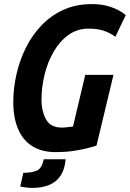

<svg xmlns="http://www.w3.org/2000/svg" viewBox="-20 -729 635 939"><path d="M253 15Q184 15 138 -14Q92 -43 68.5 -98Q45 -153 45 -230Q45 -297 60.5 -365.5Q76 -434 106.5 -495.5Q137 -557 183 -605Q229 -653 290.5 -681Q352 -709 428 -709Q476 -709 510.5 -698.5Q545 -688 566.5 -675Q588 -662 595 -655L544 -549Q522 -566 491 -577.5Q460 -589 414 -589Q357 -589 314 -557.5Q271 -526 241.5 -474.5Q212 -423 197.5 -362Q183 -301 183 -243Q183 -184 205.5 -144.5Q228 -105 282 -105Q296 -105 310 -107Q324 -109 337 -110L397 -363H535L452 -17Q435 -11 404.5 -3.5Q374 4 335.5 9.5Q297 15 253 15ZM138 190Q123 190 104 187.5Q85 185 79 183L94 116H103Q138 115 161 105Q184 95 194 50H301Q297 98 277 129Q257 160 222 175Q187 190 138 190Z"/></svg>

Font: Ubuntu Sans Mono
Style: Italic
Weight: 400
Italic angle: -13.5°
Monospace: yes
Designer: Dalton Maag Ltd
Foundry: Dalton Maag Ltd
Version: Version 1.006